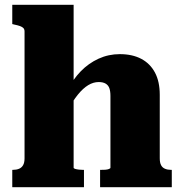

<svg xmlns="http://www.w3.org/2000/svg" viewBox="-20 -778 754 798"><path d="M286 -758V-81Q286 -78 292.5 -76Q299 -74 308 -73Q317 -72 325 -72H329V0H31V-72H33Q48 -72 59 -76.5Q70 -81 76 -91.5Q82 -102 82 -120V-647Q82 -656 77.5 -661Q73 -666 63.5 -669.5Q54 -673 39 -676L31 -678V-758ZM694 0H396V-72H399Q408 -72 417 -72.5Q426 -73 432.5 -75.5Q439 -78 439 -81V-379Q439 -399 434.5 -411.5Q430 -424 419 -430.5Q408 -437 390 -437Q368 -437 346.5 -424Q325 -411 303.5 -384.5Q282 -358 260 -317L262 -405Q283 -448 315.5 -481.5Q348 -515 389.5 -534Q431 -553 478 -553Q530 -553 567 -533.5Q604 -514 624 -476.5Q644 -439 644 -384V-120Q644 -102 649.5 -91.5Q655 -81 666 -76.5Q677 -72 691 -72H694Z"/></svg>

Font: Roboto Serif 20pt ExtraBold
Style: Regular
Weight: 800
Version: Version 1.008